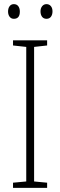

<svg xmlns="http://www.w3.org/2000/svg" viewBox="-20 -909 291 929"><path d="M208 0H43V-25L107 -31V-682L43 -689V-714H208V-689L145 -682V-31L208 -25ZM19 -853Q19 -869 26.5 -879Q34 -889 47 -889Q61 -889 68.5 -879Q76 -869 76 -853Q76 -818 47 -818Q34 -818 26.5 -828Q19 -838 19 -853ZM176 -854Q176 -869 184 -879Q192 -889 205 -889Q218 -889 226 -879.5Q234 -870 234 -854Q234 -838 226.5 -828Q219 -818 205 -818Q191 -818 183.5 -828Q176 -838 176 -854Z"/></svg>

Font: Noto Sans Lao Condensed ExtraLight
Style: Regular
Weight: 200
Width: 3
Designer: Monotype Design Team
Foundry: Monotype Imaging Inc.
Version: Version 2.003; ttfautohint (v1.8.4.7-5d5b)